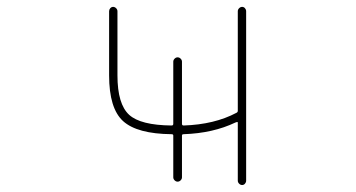

<svg xmlns="http://www.w3.org/2000/svg" viewBox="-20 -564 1040 561"><path d="M674.8 -36.1V-205.1Q674.8 -209 670.9 -207L668 -206.1Q602.5 -174.8 516.6 -171.9Q511.7 -171.9 511.7 -168V-45.9Q511.7 -41 507.8 -37.1Q503.9 -33.2 499 -33.2Q494.1 -33.2 490.2 -37.1Q486.3 -41 486.3 -45.9V-168Q486.3 -171.9 481.4 -171.9Q380.9 -172.9 339.8 -210Q298.8 -247.1 298.8 -343.8V-531.2Q298.8 -536.1 302.2 -540Q305.7 -543.9 310.5 -543.9Q315.4 -543.9 319.3 -540Q323.2 -536.1 323.2 -531.2V-343.8Q323.2 -259.8 357.4 -228.5Q390.6 -198.2 481.4 -197.3Q486.3 -197.3 486.3 -202.1V-383.8Q486.3 -388.7 490.2 -392.6Q494.1 -396.5 499 -396.5Q503.9 -396.5 507.8 -392.6Q511.7 -388.7 511.7 -383.8V-202.1Q511.7 -197.3 516.6 -197.3Q606.4 -200.2 670.9 -234.4Q674.8 -236.3 674.8 -240.2V-531.2Q674.8 -536.1 678.7 -540Q682.6 -543.9 687.5 -543.9Q692.4 -543.9 695.8 -540Q699.2 -536.1 699.2 -531.2V-36.1Q699.2 -31.2 695.8 -27.3Q692.4 -23.4 687.5 -23.4Q682.6 -23.4 678.7 -27.3Q674.8 -31.2 674.8 -36.1Z"/></svg>

Font: Rounded-L Mgen+ 2m thin
Style: Regular
Weight: 100
Designer: [Source Han Sans]
Ryoko NISHIZUKA  (kana & ideographs); Paul D. Hunt (Latin, Greek & Cyrillic); Wenlong ZHANG  (bopomofo
Version: Version 1.059.20150602